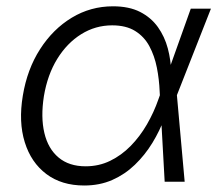

<svg xmlns="http://www.w3.org/2000/svg" viewBox="-20 -568 682 600"><path d="M243.2 11.7Q172.4 11.7 124.8 -24.2Q77.1 -60.1 57.4 -123.5Q37.6 -187 51.3 -269Q64.9 -351.6 105.2 -414.3Q145.5 -477.1 204.3 -512.7Q263.2 -548.3 333 -548.3Q383.3 -548.3 417.7 -530.8Q452.1 -513.2 473.4 -483.4Q494.6 -453.6 504.4 -416.7Q514.2 -379.9 515.1 -340.3H538.1L532.7 -272L557.1 0H494.6L479 -281.2Q477.5 -319.8 470.2 -356.7Q462.9 -393.6 446.8 -423.6Q430.7 -453.6 402.3 -471.2Q374 -488.8 330.6 -488.8Q278.3 -488.8 233.9 -461.2Q189.5 -433.6 158.9 -384Q128.4 -334.5 117.2 -267.6Q106.9 -201.7 118.7 -152.3Q130.4 -103 163.1 -75.7Q195.8 -48.3 247.6 -48.3Q289.1 -48.3 324.2 -65.4Q359.4 -82.5 388.2 -111.8Q417 -141.1 439 -179Q460.9 -216.8 475.1 -257.8L576.2 -541H639.2L532.2 -269L515.6 -201.7H495.1Q479.5 -159.7 456.1 -121.3Q432.6 -83 401.4 -53Q370.1 -22.9 330.8 -5.6Q291.5 11.7 243.2 11.7Z"/></svg>

Font: Inter 17pt Light
Style: Italic
Weight: 300
Italic angle: -9.3988°
Version: Version 4.001;git-66647c0bb